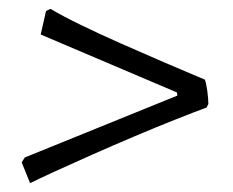

<svg xmlns="http://www.w3.org/2000/svg" viewBox="-20 -500 526 434"><path d="M48 -86 29 -133 36 -144 381 -284 380 -291 72 -422 84 -475 94 -480Q121 -464 162 -444Q203 -424 251.5 -402.5Q300 -381 350 -359.5Q400 -338 443 -320Q446 -313 448.5 -295Q451 -277 451 -265L447 -257Q420 -247 377 -230Q334 -213 284.5 -192Q235 -171 187.5 -150Q140 -129 103 -112Q66 -95 48 -86Z"/></svg>

Font: Labrada
Style: Italic
Weight: 400
Italic angle: -7°
Designer: Mercedes Jáuregui
Foundry: Omnibus-Type Team
Version: Version 1.000